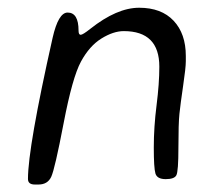

<svg xmlns="http://www.w3.org/2000/svg" viewBox="-20 -497 566 506"><path d="M469.7 -335.9Q469.7 -318.4 462.6 -270.8Q455.6 -223.1 452.9 -197.3Q450.2 -171.4 450.2 -108.4Q450.2 -45.4 444.8 -35.2Q439.5 -24.9 416.7 -24.9Q394 -24.9 389.6 -39.8Q385.3 -54.7 385.3 -108.4Q385.3 -162.1 392.6 -219.5Q399.9 -276.9 399.9 -321.3Q399.9 -415 306.2 -415Q278.8 -415 247.3 -395.5Q215.8 -376 193.4 -334.7Q170.9 -293.5 147.7 -172.4Q124.5 -51.3 115 -31Q105.5 -10.7 81.5 -10.7H71.8Q53.7 -10.7 53.7 -25.4Q53.7 -108.4 118.7 -397.5Q133.8 -463.9 158.2 -463.9Q187 -463.9 187 -416.5Q187 -405.3 192.6 -405.3Q198.2 -405.3 217.8 -420.9Q288.1 -476.6 346.7 -476.6Q405.3 -476.6 437.5 -442.4Q469.7 -408.2 469.7 -349.6Z"/></svg>

Font: Averia Sans Libre Light
Style: Italic
Weight: 300
Italic angle: -8.5°
Version: Version 1.002